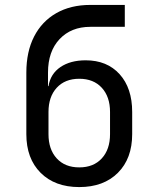

<svg xmlns="http://www.w3.org/2000/svg" viewBox="-20 -750 640 780"><path d="M302 10Q203 10 145 -48Q87 -106 87 -205V-455Q87 -540 118.5 -601.5Q150 -663 208.5 -696.5Q267 -730 347 -730H487V-641H347Q269 -641 222 -591Q175 -541 175 -455V-400H177Q185 -450 225.5 -477.5Q266 -505 328 -505Q415 -505 466 -448.5Q517 -392 517 -295V-205Q517 -106 459 -48Q401 10 302 10ZM302 -70Q360 -70 393.5 -106.5Q427 -143 427 -205V-295Q427 -357 393.5 -393.5Q360 -430 302 -430Q244 -430 210.5 -393.5Q177 -357 177 -295V-205Q177 -143 210.5 -106.5Q244 -70 302 -70Z"/></svg>

Font: NKDuy Mono
Style: Regular
Weight: 400
Monospace: yes
Designer: NKDuy
Foundry: NKDuy
Version: Version 2.251; ttfautohint (v1.8.4.7-5d5b)